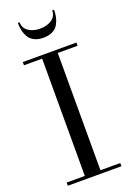

<svg xmlns="http://www.w3.org/2000/svg" viewBox="-180 -1032 746 1094"><g transform="rotate(-20 193.5 -484.5)"><path d="M91.3 -969.2Q91.3 -934.1 119.4 -914.6Q147.5 -895 189.9 -895Q232.4 -895 260.7 -914.6Q289.1 -934.1 289.1 -969.2H300.3Q300.3 -943.8 295.4 -922.9Q290.5 -901.9 279.1 -882.1Q267.6 -862.3 244.9 -851.1Q222.2 -839.8 189.9 -839.8Q157.7 -839.8 135.3 -851.1Q112.8 -862.3 101.3 -882.1Q89.8 -901.9 85.2 -922.9Q80.6 -943.8 80.6 -969.2ZM30.8 -19.5H141.1V-730.5H30.8V-750H356V-730.5H235.8V-19.5H356V0H30.8Z"/></g></svg>

Font: Bodoni* 11pt
Style: Regular
Weight: 400
Version: Version 2.3